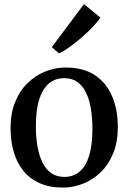

<svg xmlns="http://www.w3.org/2000/svg" viewBox="-20 -878 608 910"><path d="M30 -271Q30 -341 51.8 -394.5Q73.5 -448 110.8 -484.2Q148 -520.5 194.5 -539.2Q241 -558 290.5 -558Q376 -558 430.8 -521Q485.5 -484 512 -420.2Q538.5 -356.5 538.5 -276Q538.5 -205.5 516.8 -152Q495 -98.5 457.8 -62.2Q420.5 -26 374 -7.5Q327.5 11 277.5 11Q214 11 167.2 -10.2Q120.5 -31.5 90 -69.5Q59.5 -107.5 44.8 -159Q30 -210.5 30 -271ZM285 -39.5Q327.5 -39.5 357.2 -64.5Q387 -89.5 402.5 -140Q418 -190.5 418 -266.5Q418 -317.5 411 -361.2Q404 -405 388.2 -438Q372.5 -471 347.2 -489.2Q322 -507.5 285 -507.5Q242 -507.5 212 -482.5Q182 -457.5 166 -407.2Q150 -357 150 -280.5Q150 -229 157.5 -185.2Q165 -141.5 181 -108.5Q197 -75.5 222.8 -57.5Q248.5 -39.5 285 -39.5ZM259.5 -625.5 225.5 -654.5 378 -858.5 455.5 -795Q444 -776 420 -750.8Q396 -725.5 366.8 -700.2Q337.5 -675 309.5 -654.8Q281.5 -634.5 261 -625.5Z"/></svg>

Font: Merriweather 48pt Medium
Style: Regular
Weight: 500
Version: Version 2.100